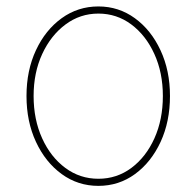

<svg xmlns="http://www.w3.org/2000/svg" viewBox="-20 -574 619 605"><path d="M290 11.7Q225.6 11.7 174.3 -25.6Q123 -63 93.3 -127Q63.5 -190.9 63.5 -271.5Q63.5 -352.1 93.3 -415.8Q123 -479.5 174.3 -516.6Q225.6 -553.7 290 -553.7Q354 -553.7 405 -516.6Q456.1 -479.5 485.8 -415.5Q515.6 -351.6 515.6 -271.5Q515.6 -190.9 486.1 -127Q456.5 -63 405.5 -25.6Q354.5 11.7 290 11.7ZM290 -10.7Q348.1 -10.7 394 -44.9Q439.9 -79.1 466.6 -138.2Q493.2 -197.3 493.2 -271.5Q493.2 -345.2 466.3 -404.1Q439.5 -462.9 393.6 -497.1Q347.7 -531.2 290 -531.2Q232.4 -531.2 186.3 -496.8Q140.1 -462.4 113 -403.8Q85.9 -345.2 85.9 -271.5Q85.9 -197.3 112.8 -138.2Q139.6 -79.1 185.8 -44.9Q231.9 -10.7 290 -10.7Z"/></svg>

Font: Inter Thin
Style: Regular
Weight: 250
Designer: Rasmus Andersson
Foundry: rsms
Version: Version 4.001;git-66647c0bb